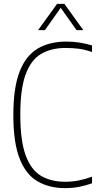

<svg xmlns="http://www.w3.org/2000/svg" viewBox="-20 -964 505 993"><path d="M317 9Q235 9 174.8 -25.8Q114.5 -60.5 81.8 -143Q49 -225.5 49 -369Q49 -510.5 81.5 -593.8Q114 -677 175.5 -713Q237 -749 324 -749Q390 -749 456 -729V-695Q418.5 -708 386.2 -712Q354 -716 320 -716Q244.5 -716 192 -684.8Q139.5 -653.5 112.2 -578.2Q85 -503 85 -371Q85 -235.5 113 -160Q141 -84.5 192.8 -54.2Q244.5 -24 316 -24Q352 -24 385 -30.2Q418 -36.5 456 -50V-16Q427 -5.5 392 1.8Q357 9 317 9ZM177 -808 275 -944H313L411 -808H376L294 -923.5L212 -808Z"/></svg>

Font: Encode Sans Condensed Condensed Thin
Style: Regular
Weight: 100
Width: 3
Designer: Multiple Designers
Foundry: Impallari Type
Version: Version 3.000; ttfautohint (v1.8.3) -l 8 -r 50 -G 200 -x 14 